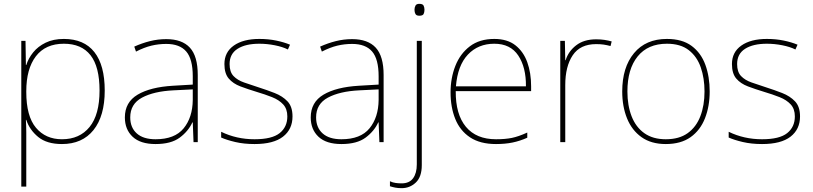

<svg xmlns="http://www.w3.org/2000/svg" viewBox="-20 -741 4238 1001"><path d="M313 -538Q418 -538 472 -469.5Q526 -401 526 -269Q526 -136 467.5 -63Q409 10 303 10Q224 10 179 -27Q134 -64 117 -116H115Q117 -82 117 -49.5Q117 -17 117 15V232H91V-528H113L115 -402H117Q128 -437 153 -468Q178 -499 218 -518.5Q258 -538 313 -538ZM313 -513Q217 -513 167 -447.5Q117 -382 117 -265V-262Q117 -135 167.5 -75Q218 -15 303 -15Q395 -15 447 -79Q499 -143 499 -269Q499 -393 452 -453Q405 -513 313 -513Z M847 -537Q929 -537 970 -492.5Q1011 -448 1011 -350V0H989L985 -103H983Q962 -57 917 -23.5Q872 10 791 10Q712 10 671.5 -28Q631 -66 631 -129Q631 -208 697.5 -247.5Q764 -287 882 -294L985 -300V-343Q985 -433 951 -472.5Q917 -512 847 -512Q807 -512 769.5 -503Q732 -494 689 -472L680 -498Q720 -516 761.5 -526.5Q803 -537 847 -537ZM884 -270Q782 -265 720.5 -232Q659 -199 659 -129Q659 -76 693 -45.5Q727 -15 791 -15Q891 -15 937.5 -72Q984 -129 985 -220V-275Z M1505 -134Q1505 -67 1455.5 -28.5Q1406 10 1307 10Q1252 10 1207 -0.5Q1162 -11 1133 -24V-54Q1213 -15 1307 -15Q1398 -15 1438 -47Q1478 -79 1478 -134Q1478 -173 1456.5 -196.5Q1435 -220 1398.5 -234.5Q1362 -249 1318 -262Q1272 -276 1233.5 -290.5Q1195 -305 1172.5 -331.5Q1150 -358 1150 -407Q1150 -469 1199 -503.5Q1248 -538 1332 -538Q1379 -538 1420 -529.5Q1461 -521 1492 -508L1481 -483Q1453 -497 1412.5 -505Q1372 -513 1332 -513Q1260 -513 1218.5 -486.5Q1177 -460 1177 -407Q1177 -366 1197.5 -344.5Q1218 -323 1252.5 -311Q1287 -299 1327 -286Q1371 -272 1412 -256Q1453 -240 1479 -212.5Q1505 -185 1505 -134Z M1816 -537Q1898 -537 1939 -492.5Q1980 -448 1980 -350V0H1958L1954 -103H1952Q1931 -57 1886 -23.5Q1841 10 1760 10Q1681 10 1640.5 -28Q1600 -66 1600 -129Q1600 -208 1666.5 -247.5Q1733 -287 1851 -294L1954 -300V-343Q1954 -433 1920 -472.5Q1886 -512 1816 -512Q1776 -512 1738.5 -503Q1701 -494 1658 -472L1649 -498Q1689 -516 1730.5 -526.5Q1772 -537 1816 -537ZM1853 -270Q1751 -265 1689.5 -232Q1628 -199 1628 -129Q1628 -76 1662 -45.5Q1696 -15 1760 -15Q1860 -15 1906.5 -72Q1953 -129 1954 -220V-275Z M2141 -690Q2141 -702 2146 -711.5Q2151 -721 2166 -721Q2184 -721 2188.5 -711.5Q2193 -702 2193 -690Q2193 -677 2188.5 -668Q2184 -659 2166 -659Q2151 -659 2146 -668Q2141 -677 2141 -690ZM2074 240Q2055 240 2040 237Q2025 234 2013 230V204Q2028 211 2043.5 213Q2059 215 2074 215Q2114 215 2133.5 188.5Q2153 162 2153 116V-528H2179V120Q2179 181 2148 210.5Q2117 240 2074 240Z M2557 -538Q2625 -538 2667 -505Q2709 -472 2729 -416.5Q2749 -361 2749 -291V-266H2356Q2355 -145 2409 -80Q2463 -15 2566 -15Q2614 -15 2648.5 -22Q2683 -29 2729 -50V-23Q2691 -6 2652.5 2Q2614 10 2566 10Q2483 10 2430.5 -25Q2378 -60 2353.5 -121Q2329 -182 2329 -259Q2329 -334 2354 -397.5Q2379 -461 2429.5 -499.5Q2480 -538 2557 -538ZM2557 -513Q2473 -513 2419.5 -456.5Q2366 -400 2357 -291H2722Q2723 -390 2682 -451.5Q2641 -513 2557 -513Z M3088 -536Q3112 -536 3131.5 -533Q3151 -530 3169 -525L3163 -501Q3144 -506 3127.5 -508.5Q3111 -511 3088 -511Q3005 -511 2966 -453Q2927 -395 2927 -297V0H2901V-528H2925L2927 -427H2929Q2943 -473 2983.5 -504.5Q3024 -536 3088 -536Z M3680 -264Q3680 -187 3655.5 -124.5Q3631 -62 3580.5 -26Q3530 10 3451 10Q3375 10 3324.5 -26Q3274 -62 3249 -124Q3224 -186 3224 -264Q3224 -390 3285.5 -464Q3347 -538 3457 -538Q3537 -538 3586 -501.5Q3635 -465 3657.5 -403Q3680 -341 3680 -264ZM3251 -264Q3251 -191 3273 -134.5Q3295 -78 3339.5 -46.5Q3384 -15 3451 -15Q3521 -15 3565.5 -47Q3610 -79 3631.5 -135.5Q3653 -192 3653 -264Q3653 -333 3633.5 -389.5Q3614 -446 3571 -479.5Q3528 -513 3457 -513Q3358 -513 3304.5 -447Q3251 -381 3251 -264Z M4151 -134Q4151 -67 4101.5 -28.5Q4052 10 3953 10Q3898 10 3853 -0.5Q3808 -11 3779 -24V-54Q3859 -15 3953 -15Q4044 -15 4084 -47Q4124 -79 4124 -134Q4124 -173 4102.5 -196.5Q4081 -220 4044.5 -234.5Q4008 -249 3964 -262Q3918 -276 3879.5 -290.5Q3841 -305 3818.5 -331.5Q3796 -358 3796 -407Q3796 -469 3845 -503.5Q3894 -538 3978 -538Q4025 -538 4066 -529.5Q4107 -521 4138 -508L4127 -483Q4099 -497 4058.5 -505Q4018 -513 3978 -513Q3906 -513 3864.5 -486.5Q3823 -460 3823 -407Q3823 -366 3843.5 -344.5Q3864 -323 3898.5 -311Q3933 -299 3973 -286Q4017 -272 4058 -256Q4099 -240 4125 -212.5Q4151 -185 4151 -134Z"/></svg>

Font: Noto Sans Kannada Thin
Style: Regular
Weight: 100
Designer: Jelle Bosma - Monotype Design Team
Foundry: Monotype Imaging Inc.
Version: Version 2.005; ttfautohint (v1.8.4.7-5d5b)